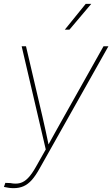

<svg xmlns="http://www.w3.org/2000/svg" viewBox="-37 -769 582 995"><path d="M-16.6 199.7 -9.3 178.7 16.6 179.7Q44.9 185.5 66.9 179.7Q88.9 173.8 108.6 153.3Q128.4 132.8 149.4 95.2L200.2 5.4L75.2 -529.3H97.7L183.1 -164.1Q191.9 -126 200.2 -87.9Q208.5 -49.8 216.3 -11.7H209.5Q230.5 -49.8 251.7 -87.9Q272.9 -126 294.4 -164.1L499.5 -529.3H524.9L168.9 103Q147.9 141.1 127.9 163.6Q107.9 186 85.2 196Q62.5 206.1 33.2 206.1Q19.5 206.1 8.5 204.3Q-2.4 202.6 -16.6 199.7ZM298.8 -615.2 407.2 -749H436L322.8 -615.2Z"/></svg>

Font: Inter 24pt Thin
Style: Italic
Weight: 250
Italic angle: -9.3988°
Version: Version 4.001;git-66647c0bb